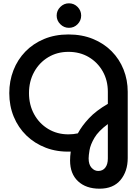

<svg xmlns="http://www.w3.org/2000/svg" viewBox="-20 -920 848 1159"><path d="M581 219Q499 219 451 174Q403 129 403 49Q403 36 404 22.5Q405 9 407 -5Q325 -2 257 -28Q189 -54 139.5 -102Q90 -150 63 -215.5Q36 -281 36 -358Q36 -431 61 -495.5Q86 -560 133 -608.5Q180 -657 246 -684.5Q312 -712 393 -712Q475 -712 541 -685Q607 -658 654 -610.5Q701 -563 726 -500Q751 -437 751 -366V34Q751 114 707.5 166.5Q664 219 581 219ZM393 -109Q423 -109 450 -115Q474 -160 517 -206Q560 -252 631 -293V-366Q631 -435 600 -489.5Q569 -544 515.5 -575.5Q462 -607 393 -607Q325 -607 271 -574.5Q217 -542 186 -485.5Q155 -429 155 -358Q155 -287 186 -230.5Q217 -174 271 -141.5Q325 -109 393 -109ZM573 112Q600 112 615.5 92Q631 72 631 37V-171Q574 -129 550 -88Q526 -47 520.5 -14Q515 19 515 36Q515 73 532.5 92.5Q550 112 573 112ZM396 -752Q366 -752 344 -774Q322 -796 322 -826Q322 -856 344 -878Q366 -900 396 -900Q427 -900 448.5 -878Q470 -856 470 -826Q470 -796 448.5 -774Q427 -752 396 -752Z"/></svg>

Font: MuseoModerno Medium
Style: Regular
Weight: 500
Designer: Pablo Cosgaya, Héctor Gatti, Marcela Romero, and the Authors of The MuseoModerno Project.
Foundry: Omnibus-Type Team
Version: Version 1.001